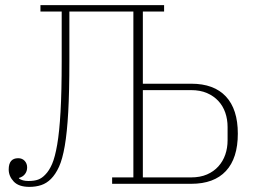

<svg xmlns="http://www.w3.org/2000/svg" viewBox="-20 -718 994 750"><path d="M95 12Q53 12 33.5 -9Q14 -30 14 -56Q14 -100 51 -100Q67 -100 76.5 -89.5Q86 -79 86 -64Q86 -49 77.5 -38Q69 -27 54 -23V-21Q67 -11 91 -11Q114 -11 129 -16.5Q144 -22 157 -36Q172 -51 183.5 -77.5Q195 -104 203.5 -153.5Q212 -203 216.5 -281.5Q221 -360 221 -479V-673H138V-698H621V-673H538V-391H727Q816 -391 862.5 -341Q909 -291 909 -196Q909 -100 862.5 -50Q816 0 727 0H418V-25H501V-673H251V-480Q251 -360 246.5 -280Q242 -200 233 -148Q224 -96 210.5 -66.5Q197 -37 179 -19Q162 -2 141 5Q120 12 95 12ZM726 -25Q762 -25 788.5 -36.5Q815 -48 833 -68Q851 -88 860 -114Q869 -140 869 -170V-222Q869 -252 860 -278Q851 -304 833 -323.5Q815 -343 788.5 -354.5Q762 -366 726 -366H538V-25Z"/></svg>

Font: IBM Plex Serif ExtLt
Style: Regular
Weight: 200
Designer: Mike Abbink, Paul van der Laan, Pieter van Rosmalen
Foundry: Bold Monday
Version: Version 3.001